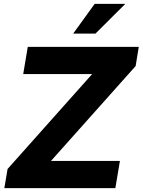

<svg xmlns="http://www.w3.org/2000/svg" viewBox="-20 -969 735 989"><path d="M2.4 0 19 -98.6 454.6 -587.4H99.6L123 -727.5H694.8L678.7 -628.9L242.7 -140.1H597.7L574.2 0ZM356.9 -795.9 467.8 -949.2H625.5L471.7 -795.9Z"/></svg>

Font: Inter 28pt ExtraBold
Style: Italic
Weight: 800
Italic angle: -9.3988°
Designer: Rasmus Andersson
Foundry: rsms
Version: Version 4.001;git-66647c0bb